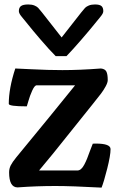

<svg xmlns="http://www.w3.org/2000/svg" viewBox="-20 -837 533 864"><path d="M279.3 -584.5H230.5Q202.1 -612.8 162.8 -658.7Q123.5 -704.6 107.4 -725.1Q101.6 -732.4 94 -741.7Q86.4 -751 82 -756.1Q77.6 -761.2 73.2 -767.3Q68.8 -773.4 66.9 -778.1Q64.9 -782.7 64.9 -787.1Q64.9 -802.7 74.5 -809.8Q84 -816.9 107.4 -816.9Q123.5 -816.9 134.8 -812.3Q146 -807.6 151.6 -801.8Q157.2 -795.9 168.9 -781.2L257.3 -668.5L345.7 -781.2Q357.4 -795.9 363 -801.8Q368.7 -807.6 379.9 -812.3Q391.1 -816.9 407.2 -816.9Q428.2 -816.9 436.5 -809.8Q444.8 -802.7 444.8 -787.1Q444.8 -782.7 442.9 -778.1Q440.9 -773.4 436.5 -767.3Q432.1 -761.2 427.7 -756.1Q423.3 -751 415.8 -741.7Q408.2 -732.4 402.3 -725.1Q387.2 -706.1 347.2 -659.7Q307.1 -613.3 279.3 -584.5ZM64.9 5.9Q64 6.3 59.1 6.3Q21 6.3 21 -61.5Q21 -78.1 28.3 -92.8Q35.6 -107.4 53.2 -128.9Q224.6 -336.9 317.9 -453.1H145Q135.7 -453.1 125 -429.4Q114.3 -405.8 107.7 -382.1Q101.1 -358.4 100.6 -358.4Q19.5 -358.4 19.5 -369.6Q19.5 -439.5 48.8 -528.8Q71.8 -527.8 116.5 -525.6Q161.1 -523.4 194.1 -522.5Q227.1 -521.5 260.7 -521.5Q338.9 -521.5 434.1 -528.8Q452.6 -526.9 458.7 -514.9Q464.8 -502.9 464.8 -476.6Q464.8 -465.3 455.3 -448Q445.8 -430.7 435.1 -416.5Q424.3 -402.3 397 -368.2L219.7 -147L155.8 -69.8H328.1Q336.9 -69.8 344.7 -76.4Q352.5 -83 359.6 -96.7Q366.7 -110.4 371.8 -123Q377 -135.7 384.5 -157Q392.1 -178.2 397.5 -190.4Q399.4 -190.4 404.1 -190.7Q408.7 -190.9 411.6 -190.9Q477.5 -190.9 477.5 -166Q477.5 -137.7 462.4 -77.9Q447.3 -18.1 437 7.3Q303.7 0 229 0Q145.5 0 64.9 5.9Z"/></svg>

Font: Coustard
Style: Regular
Weight: 400
Foundry: vernon adams
Version: Version 1.000